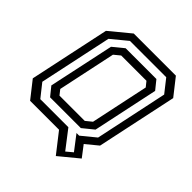

<svg xmlns="http://www.w3.org/2000/svg" viewBox="-220 -845 1112 1112"><g transform="rotate(45 335.5 -289.5)"><path d="M417.5 121 323 0H86L5 -103L110 -597L235 -700H580L661 -597L556 -103L482.5 -42.5L534 25ZM437.5 64 476.5 31.5 408 -58H429.5L515 -128L609.5 -574.5L547 -654H249.5L153 -574.5L58 -128L121 -48.5H351ZM185 -141.5H392L429.5 -172L505 -528L480.5 -558.5H273.5L236.5 -528L161 -172ZM153.5 -96 110 -150 196 -552.5 262 -606.5H514L557.5 -552.5L472 -150L405.5 -96Z"/></g></svg>

Font: Tourney Medium
Style: Italic
Weight: 500
Italic angle: -12°
Version: Version 1.015